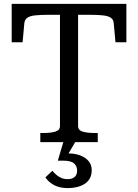

<svg xmlns="http://www.w3.org/2000/svg" viewBox="-20 -730 709 986"><path d="M288 -83V-654H230Q187 -654 160 -651Q133 -648 120 -638.5Q107 -629 105 -611L96 -513H40V-710H629V-513H573L564 -611Q563 -629 549.5 -638.5Q536 -648 509 -651Q482 -654 439 -654H381V-83Q381 -61 405 -54Q429 -47 466 -47H482V0H366L332 58Q362 58 386 66Q416 76 433.5 95.5Q451 115 451 144Q451 168 441.5 185.5Q432 203 415 214Q398 225 376 230.5Q354 236 329 236Q287 236 258.5 221Q230 206 213 181L249 147Q258 158 269.5 168Q281 178 295.5 184Q310 190 327 190Q350 190 363 179Q376 168 376 146Q376 123 360 109Q344 95 303 95H277L305 0H187V-47H203Q240 -47 264 -54Q288 -61 288 -83Z"/></svg>

Font: Roboto Serif 20pt
Style: Regular
Weight: 400
Designer: Greg Gazdowicz
Foundry: Commercial Type
Version: Version 1.008